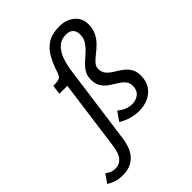

<svg xmlns="http://www.w3.org/2000/svg" viewBox="-422 -866 1230 1230"><g transform="rotate(-45 193.0 -251.5)"><path d="M-155 198 -115 141Q-95 155 -82.5 160.5Q-70 166 -45 166Q-12 166 12 140Q36 114 44 52L109 -427H37L45 -490Q77 -490 96 -495.5Q115 -501 125 -534Q144 -592 169 -637Q194 -682 235 -707.5Q276 -733 342 -733Q403 -733 443.5 -699.5Q484 -666 484 -610Q484 -567 468 -536Q452 -505 428.5 -482Q405 -459 381 -440.5Q357 -422 341 -404Q325 -386 325 -364Q325 -334 341.5 -314.5Q358 -295 382.5 -280.5Q407 -266 431.5 -248.5Q456 -231 472.5 -205.5Q489 -180 489 -139Q489 -90 466 -56Q443 -22 405 -4.5Q367 13 321 13Q287 13 250.5 3Q214 -7 180 -28L223 -89Q246 -69 271.5 -59.5Q297 -50 321 -50Q356 -50 381 -70.5Q406 -91 406 -130Q406 -159 389.5 -177.5Q373 -196 349 -210.5Q325 -225 300.5 -241.5Q276 -258 259.5 -283.5Q243 -309 243 -349Q243 -384 259 -409.5Q275 -435 298.5 -456Q322 -477 345 -498Q368 -519 384 -544Q400 -569 400 -603Q400 -632 383.5 -649Q367 -666 335 -666Q289 -666 260.5 -638Q232 -610 217.5 -569Q203 -528 197 -488L122 61Q110 148 67.5 189Q25 230 -43 230Q-84 230 -109 220.5Q-134 211 -155 198Z"/></g></svg>

Font: Rosario Light
Style: Italic
Weight: 300
Italic angle: -8.05°
Designer: Hector Gatti
Foundry: Omnibus Type
Version: Version 1.101; ttfautohint (v1.8.1.43-b0c9)